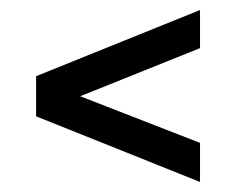

<svg xmlns="http://www.w3.org/2000/svg" viewBox="-20 -445 469 383"><path d="M379 -82 52 -213V-293L379 -425V-349L140 -253L379 -160Z"/></svg>

Font: Saira UltraCondensed SemiBold
Style: Regular
Weight: 600
Width: 1
Designer: Hector Gatti with collaboration of the Omnibus-Type team
Foundry: Omnibus-Type
Version: Version 1.101